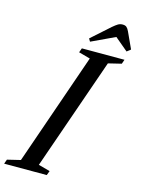

<svg xmlns="http://www.w3.org/2000/svg" viewBox="-193 -1034 817 1112"><g transform="rotate(15 215.5 -478.0)"><path d="M-54.5 0 -45 -26.5 34 -45.5 267 -716.5 198 -735.5 207.5 -761.5H463L454 -735.5L375.5 -716.5L141.5 -45.5L211 -26.5L201 0ZM243 -811 233 -828 343.5 -926.5Q361 -941.5 373.2 -948.8Q385.5 -956 400.5 -956Q415.5 -956 423.8 -949.2Q432 -942.5 439.5 -926.5L484.5 -828.5L462 -811L383.5 -877Z"/></g></svg>

Font: Libre Caslon Condensed Medium Italic
Style: Regular
Weight: 500
Italic angle: -22.583°
Designer: Pablo Impallari, Rodrigo Fuenzalida, Katja Schimmel, Ertekin Erdin
Foundry: Pablo Impallari, Rodrigo Fuenzalida
Version: Version 2.000; ttfautohint (v1.8.4.7-5d5b);gftools[0.9.33]